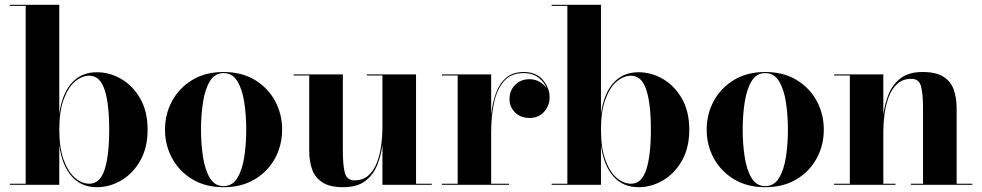

<svg xmlns="http://www.w3.org/2000/svg" viewBox="-20 -770 4092 800"><path d="M87 -745.5H21.5V-750H227V-295Q238 -378 278 -423.5Q318 -469 383.5 -469Q437.5 -469 486 -440.5Q534.5 -412 564.8 -358.5Q595 -305 595 -230Q595 -155 564.8 -101.2Q534.5 -47.5 486 -18.8Q437.5 10 383.5 10Q318 10 278 -36Q238 -82 227 -165V0H21.5V-4.5H87ZM227 -230Q227 -154.5 245.2 -104.2Q263.5 -54 292.2 -29.2Q321 -4.5 352.5 -4.5Q396.5 -4.5 415.8 -63.2Q435 -122 435 -230Q435 -338 415.8 -396.2Q396.5 -454.5 352.5 -454.5Q321 -454.5 292.2 -430Q263.5 -405.5 245.2 -355.5Q227 -305.5 227 -230Z M667.5 -230Q667.5 -295 697.2 -349.5Q727 -404 781.5 -437Q836 -470 911.5 -470Q987 -470 1041.8 -437Q1096.5 -404 1126 -349.5Q1155.5 -295 1155.5 -230Q1155.5 -165 1126 -110.5Q1096.5 -56 1041.8 -23Q987 10 911.5 10Q836 10 781.5 -23Q727 -56 697.2 -110.5Q667.5 -165 667.5 -230ZM817.5 -230Q817.5 -170.5 825.8 -116.5Q834 -62.5 854.5 -28.5Q875 5.5 911.5 5.5Q948.5 5.5 969 -28.5Q989.5 -62.5 997.8 -116.5Q1006 -170.5 1006 -230Q1006 -289.5 997.8 -343.5Q989.5 -397.5 969 -431.5Q948.5 -465.5 911.5 -465.5Q875 -465.5 854.5 -431.5Q834 -397.5 825.8 -343.5Q817.5 -289.5 817.5 -230Z M1408.5 -460V-143.5Q1408.5 -80.5 1417 -49.5Q1425.5 -18.5 1457 -18.5Q1493 -18.5 1515.8 -39.5Q1538.5 -60.5 1551 -94Q1563.5 -127.5 1568.5 -165.2Q1573.5 -203 1573.5 -237V-455.5H1508.5V-460H1713.5V-4.5H1779V0H1573.5V-167Q1568 -123.5 1552 -83Q1536 -42.5 1502.2 -16.2Q1468.5 10 1410.5 10Q1354.5 10 1323.8 -9.8Q1293 -29.5 1280.8 -63.5Q1268.5 -97.5 1268.5 -141V-455.5H1203V-460Z M1821.5 -4.5H1887V-455.5H1821.5V-460H2026.5V-292Q2032 -343 2047 -383.2Q2062 -423.5 2090 -446.8Q2118 -470 2162 -470Q2213.5 -470 2241.8 -437.2Q2270 -404.5 2270 -364Q2270 -329.5 2247 -304Q2224 -278.5 2187 -278.5Q2149 -278.5 2126 -301.5Q2103 -324.5 2103 -356.5Q2103 -393.5 2126.8 -416.8Q2150.5 -440 2185.5 -440Q2210 -440 2229 -428.8Q2248 -417.5 2258.5 -400.5Q2248.5 -427.5 2223.8 -446.5Q2199 -465.5 2162 -465.5Q2109.5 -465.5 2080 -431.8Q2050.5 -398 2038.5 -342Q2026.5 -286 2026.5 -219.5V-4.5H2101V0H1821.5Z M2344 -745.5H2278.5V-750H2484V-295Q2495 -378 2535 -423.5Q2575 -469 2640.5 -469Q2694.5 -469 2743 -440.5Q2791.5 -412 2821.8 -358.5Q2852 -305 2852 -230Q2852 -155 2821.8 -101.2Q2791.5 -47.5 2743 -18.8Q2694.5 10 2640.5 10Q2575 10 2535 -36Q2495 -82 2484 -165V0H2278.5V-4.5H2344ZM2484 -230Q2484 -154.5 2502.2 -104.2Q2520.5 -54 2549.2 -29.2Q2578 -4.5 2609.5 -4.5Q2653.5 -4.5 2672.8 -63.2Q2692 -122 2692 -230Q2692 -338 2672.8 -396.2Q2653.5 -454.5 2609.5 -454.5Q2578 -454.5 2549.2 -430Q2520.5 -405.5 2502.2 -355.5Q2484 -305.5 2484 -230Z M2924.5 -230Q2924.5 -295 2954.2 -349.5Q2984 -404 3038.5 -437Q3093 -470 3168.5 -470Q3244 -470 3298.8 -437Q3353.5 -404 3383 -349.5Q3412.5 -295 3412.5 -230Q3412.5 -165 3383 -110.5Q3353.5 -56 3298.8 -23Q3244 10 3168.5 10Q3093 10 3038.5 -23Q2984 -56 2954.2 -110.5Q2924.5 -165 2924.5 -230ZM3074.5 -230Q3074.5 -170.5 3082.8 -116.5Q3091 -62.5 3111.5 -28.5Q3132 5.5 3168.5 5.5Q3205.5 5.5 3226 -28.5Q3246.5 -62.5 3254.8 -116.5Q3263 -170.5 3263 -230Q3263 -289.5 3254.8 -343.5Q3246.5 -397.5 3226 -431.5Q3205.5 -465.5 3168.5 -465.5Q3132 -465.5 3111.5 -431.5Q3091 -397.5 3082.8 -343.5Q3074.5 -289.5 3074.5 -230Z M3455.5 -4.5H3521V-455.5H3455.5V-460H3660.5V-291.5Q3666 -335 3682 -376Q3698 -417 3732 -443.5Q3766 -470 3824 -470Q3880 -470 3910.8 -450.5Q3941.5 -431 3953.8 -396.8Q3966 -362.5 3966 -319V-4.5H4031.5V0H3775.5V-4.5H3826V-316.5Q3826 -379.5 3817.5 -410.5Q3809 -441.5 3777.5 -441.5Q3741.5 -441.5 3718.5 -420.5Q3695.5 -399.5 3683 -366Q3670.5 -332.5 3665.5 -294.8Q3660.5 -257 3660.5 -223V-4.5H3711V0H3455.5Z"/></svg>

Font: Bodoni* 36pt
Style: Bold
Weight: 700
Version: Version 2.3